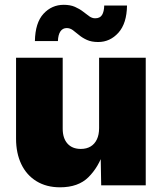

<svg xmlns="http://www.w3.org/2000/svg" viewBox="-20 -778 679 806"><path d="M231.9 8.3Q174.8 8.3 133.1 -17.3Q91.3 -43 69.3 -89.1Q47.4 -135.3 47.4 -195.8V-535.6H243.2V-237.8Q243.2 -197.8 263.2 -175.3Q283.2 -152.8 319.3 -152.8Q343.3 -152.8 360.4 -163.1Q377.4 -173.3 386.7 -192.9Q396 -212.4 396 -240.2V-535.6H591.8V0H404.8L402.3 -140.6H414.6Q394 -76.7 351.3 -34.2Q308.6 8.3 231.9 8.3ZM392.1 -601.6Q364.3 -601.6 345 -610.4Q325.7 -619.1 311.8 -630.9Q297.9 -642.6 285.9 -651.4Q273.9 -660.2 260.3 -660.2Q243.2 -660.2 233.6 -646.2Q224.1 -632.3 223.1 -605.5H126.5Q127.9 -682.6 162.6 -720.2Q197.3 -757.8 247.6 -757.8Q274.9 -757.8 294.4 -749.3Q314 -740.7 328.4 -729.5Q342.8 -718.3 354.7 -709.7Q366.7 -701.2 379.4 -701.2Q399.9 -701.2 408.4 -715.3Q417 -729.5 417.5 -754.9H513.2Q512.2 -679.7 477.1 -640.6Q441.9 -601.6 392.1 -601.6Z"/></svg>

Font: Inter 20pt Black
Style: Regular
Weight: 900
Version: Version 4.001;git-66647c0bb